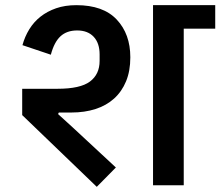

<svg xmlns="http://www.w3.org/2000/svg" viewBox="-20 -718 854 744"><path d="M66 -272V-374H203Q291 -374 328.5 -402Q366 -430 366 -482V-507Q366 -551 343 -575.5Q320 -600 279 -600Q239 -600 214.5 -577.5Q190 -555 177 -506L67 -543Q76 -576 93.5 -604.5Q111 -633 137 -653.5Q163 -674 197.5 -686Q232 -698 276 -698Q380 -698 432.5 -642Q485 -586 485 -496Q485 -443 468.5 -403Q452 -363 422 -336Q392 -309 350 -295.5Q308 -282 257 -282H208L205 -276L261 -225L429 -69L355 6ZM573 -698H814V-607H692V0H573Z"/></svg>

Font: IBM Plex Sans Devanagari SemiBold
Style: Regular
Weight: 600
Designer: Mike Abbink, Paul van der Laan, Pieter van Rosmalen, Erin McLaughlin
Foundry: Bold Monday
Version: Version 1.1